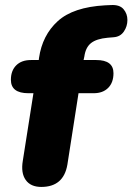

<svg xmlns="http://www.w3.org/2000/svg" viewBox="-20 -729 523 758"><path d="M143 9Q101 9 81.5 -18.5Q62 -46 70 -94L112 -361H92Q23 -361 23 -414Q23 -450 44 -471Q65 -492 102 -492H133L134 -500Q147 -590 208 -645.5Q269 -701 395 -708L418 -709Q452 -711 467.5 -693Q483 -675 483 -650Q483 -625 469 -604.5Q455 -584 429 -582L405 -580Q361 -576 339.5 -559Q318 -542 313 -506L310 -492H360Q428 -492 428 -440Q428 -403 407 -382Q386 -361 350 -361H290L246 -79Q231 9 143 9Z"/></svg>

Font: Nunito Black
Style: Italic
Weight: 900
Italic angle: -9°
Designer: Vernon Adams
Foundry: Vernon Adams
Version: Version 3.601; ttfautohint (v1.8.2.53-6de2)